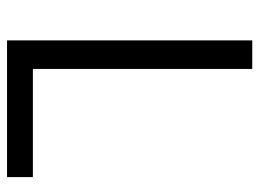

<svg xmlns="http://www.w3.org/2000/svg" viewBox="-118 -636 754 559"><g transform="rotate(90 259.5 -357.0)"><path d="M98.1 0V-713.9H181.2V-75.2H496.1V0Z"/></g></svg>

Font: f06252833
Style: Regular
Weight: 400
Foundry: Ascender Corporation
Version: Version 1.10